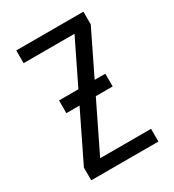

<svg xmlns="http://www.w3.org/2000/svg" viewBox="-178 -838 855 941"><g transform="rotate(-30 250.0 -367.5)"><path d="M60 0V-72L348 -663H60V-735H440V-663L152 -72H440V0ZM119 -346V-418H381V-346Z"/></g></svg>

Font: Iosevka SS08
Style: Regular
Weight: 400
Monospace: yes
Designer: Belleve Invis
Foundry: Belleve Invis
Version: 2.1.0; ttfautohint (v1.8.2)